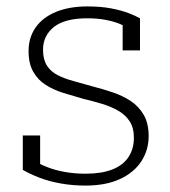

<svg xmlns="http://www.w3.org/2000/svg" viewBox="-20 -567 531 598"><path d="M397 -138Q397 -169 384 -189Q371 -209 348.5 -222Q326 -235 298 -243.5Q270 -252 240 -259Q208 -268 177.5 -277.5Q147 -287 122.5 -302.5Q98 -318 83.5 -343.5Q69 -369 69 -408Q69 -450 91 -481.5Q113 -513 154.5 -530Q196 -547 252 -547Q294 -547 325.5 -541Q357 -535 379.5 -526.5Q402 -518 416 -510V-410H362V-502Q366 -499 369.5 -496.5Q373 -494 376 -490.5Q379 -487 381.5 -482.5Q384 -478 386 -473Q372 -485 352 -493Q332 -501 307 -505.5Q282 -510 252 -510Q182 -510 148 -483Q114 -456 114 -412Q114 -382 126 -363Q138 -344 159.5 -333Q181 -322 209 -314.5Q237 -307 268 -298Q299 -290 330.5 -279.5Q362 -269 387 -252.5Q412 -236 427.5 -209.5Q443 -183 443 -143Q443 -100 420.5 -65Q398 -30 354 -9.5Q310 11 246 11Q206 11 169.5 4.5Q133 -2 103 -13.5Q73 -25 51 -38V-145H105V-26Q98 -31 93 -36.5Q88 -42 85.5 -48Q83 -54 82 -59.5Q81 -65 81 -69Q101 -57 126 -47Q151 -37 181.5 -31.5Q212 -26 247 -26Q296 -26 329.5 -39Q363 -52 380 -77.5Q397 -103 397 -138Z"/></svg>

Font: Roboto Serif Thin
Style: Regular
Weight: 250
Designer: Greg Gazdowicz
Foundry: Commercial Type
Version: Version 1.004